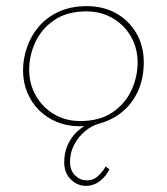

<svg xmlns="http://www.w3.org/2000/svg" viewBox="-20 -405 542 625"><path d="M300 -4Q286 1 271.5 3.5Q257 6 240 6Q200 6 166.5 -7.5Q133 -21 108 -45.5Q83 -70 69 -103.5Q55 -137 55 -176Q55 -213 67.5 -250Q80 -287 105.5 -317.5Q131 -348 170.5 -366.5Q210 -385 263 -385Q317 -385 358.5 -361.5Q400 -338 424 -296.5Q448 -255 448 -203Q448 -152 430.5 -111.5Q413 -71 380.5 -43Q348 -15 301 -2Q279 4 257.5 21.5Q236 39 222 65Q208 91 208 122Q208 150 224.5 166Q241 182 262 182Q282 183 297.5 169.5Q313 156 324 137L336 146Q326 168 305.5 184Q285 200 260 200Q232 200 210.5 179Q189 158 189 123Q189 92 200.5 66.5Q212 41 232 22.5Q252 4 277 -6ZM241 -11Q305 -11 346.5 -39.5Q388 -68 408 -111.5Q428 -155 428 -202Q428 -236 416 -266Q404 -296 381.5 -319Q359 -342 328.5 -355Q298 -368 262 -368Q198 -368 156.5 -339.5Q115 -311 95 -267.5Q75 -224 75 -178Q75 -132 96.5 -94Q118 -56 155.5 -33.5Q193 -11 241 -11Z"/></svg>

Font: Josefin Sans Thin Thin
Style: Italic
Weight: 250
Italic angle: -7°
Version: Version 2.000